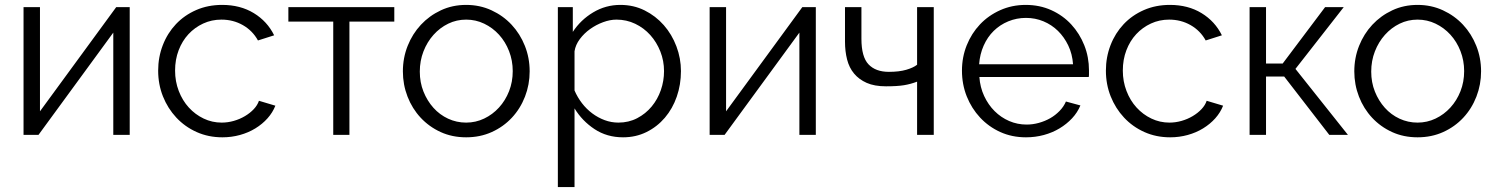

<svg xmlns="http://www.w3.org/2000/svg" viewBox="-20 -550 6099 783"><path d="M143 -96 454 -521H509V0H442V-417L137 0H76V-521H143Z M625 -262Q625 -317 644 -366Q663 -415 697.5 -451.5Q732 -488 780 -509Q828 -530 886 -530Q960 -530 1015 -496.5Q1070 -463 1098 -406L1032 -385Q1010 -425 970.5 -447.5Q931 -470 883 -470Q843 -470 808.5 -454Q774 -438 748.5 -410.5Q723 -383 708.5 -345Q694 -307 694 -262Q694 -218 709 -179Q724 -140 750 -111.5Q776 -83 810.5 -66.5Q845 -50 884 -50Q909 -50 933.5 -57Q958 -64 979 -76.5Q1000 -89 1015 -105Q1030 -121 1036 -139L1103 -119Q1092 -91 1071 -67.5Q1050 -44 1021.5 -26.5Q993 -9 958.5 0.5Q924 10 887 10Q830 10 782 -11.5Q734 -33 699 -70.5Q664 -108 644.5 -157Q625 -206 625 -262Z M1405 0H1339V-462H1156V-521H1588V-462H1405Z M1881 10Q1824 10 1777 -11.5Q1730 -33 1695.5 -70Q1661 -107 1642 -156Q1623 -205 1623 -259Q1623 -314 1642.5 -363Q1662 -412 1696.5 -449Q1731 -486 1778 -508Q1825 -530 1881 -530Q1937 -530 1984.5 -508Q2032 -486 2066.5 -449Q2101 -412 2120.5 -363Q2140 -314 2140 -259Q2140 -205 2121 -156Q2102 -107 2067.5 -70Q2033 -33 1985.5 -11.5Q1938 10 1881 10ZM1692 -258Q1692 -214 1707 -176.5Q1722 -139 1747.5 -110.5Q1773 -82 1807.5 -66Q1842 -50 1881 -50Q1920 -50 1954.5 -66.5Q1989 -83 2015 -111.5Q2041 -140 2056 -178Q2071 -216 2071 -260Q2071 -303 2056 -341.5Q2041 -380 2015 -408.5Q1989 -437 1954.5 -453.5Q1920 -470 1881 -470Q1842 -470 1808 -453.5Q1774 -437 1748 -408Q1722 -379 1707 -340.5Q1692 -302 1692 -258Z M2521 10Q2455 10 2404.5 -23.5Q2354 -57 2323 -108V213H2255V-521H2316V-420Q2348 -469 2399 -499.5Q2450 -530 2510 -530Q2564 -530 2609 -507.5Q2654 -485 2687 -447.5Q2720 -410 2738.5 -361Q2757 -312 2757 -260Q2757 -205 2740 -156Q2723 -107 2691.5 -70Q2660 -33 2616.5 -11.5Q2573 10 2521 10ZM2502 -50Q2544 -50 2578.5 -68Q2613 -86 2637.5 -115.5Q2662 -145 2675 -182.5Q2688 -220 2688 -260Q2688 -302 2673 -340Q2658 -378 2632 -407Q2606 -436 2570.5 -453Q2535 -470 2494 -470Q2468 -470 2439.5 -459.5Q2411 -449 2386.5 -431.5Q2362 -414 2344.5 -390.5Q2327 -367 2323 -341V-181Q2335 -153 2353.5 -129Q2372 -105 2395.5 -87.5Q2419 -70 2446 -60Q2473 -50 2502 -50Z M2941 -96 3252 -521H3307V0H3240V-417L2935 0H2874V-521H2941Z M3788 0H3720V-217Q3694 -207 3666.5 -202.5Q3639 -198 3593 -198Q3546 -198 3514.5 -212Q3483 -226 3463 -250Q3443 -274 3434.5 -307.5Q3426 -341 3426 -380V-521H3493V-392Q3493 -318 3522 -287.5Q3551 -257 3605 -257Q3647 -257 3676 -265.5Q3705 -274 3720 -286V-521H3788Z M4164 10Q4107 10 4059.5 -11.5Q4012 -33 3977 -70.5Q3942 -108 3922.5 -157Q3903 -206 3903 -262Q3903 -317 3922.5 -365.5Q3942 -414 3976.5 -450.5Q4011 -487 4059 -508.5Q4107 -530 4163 -530Q4220 -530 4267.5 -508.5Q4315 -487 4349 -450Q4383 -413 4402 -365Q4421 -317 4421 -263Q4421 -255 4421 -247Q4421 -239 4420 -236H3974Q3977 -194 3993.5 -158.5Q4010 -123 4036 -97Q4062 -71 4095.5 -56.5Q4129 -42 4167 -42Q4192 -42 4217 -49Q4242 -56 4263 -68Q4284 -80 4301 -97.5Q4318 -115 4327 -136L4386 -120Q4374 -91 4352 -67.5Q4330 -44 4301 -26.5Q4272 -9 4237 0.5Q4202 10 4164 10ZM4356 -288Q4353 -330 4336.5 -364.5Q4320 -399 4294.5 -424Q4269 -449 4235.5 -463Q4202 -477 4164 -477Q4126 -477 4092 -463Q4058 -449 4032.5 -424Q4007 -399 3991.5 -364Q3976 -329 3973 -288Z M4490 -262Q4490 -317 4509 -366Q4528 -415 4562.5 -451.5Q4597 -488 4645 -509Q4693 -530 4751 -530Q4825 -530 4880 -496.5Q4935 -463 4963 -406L4897 -385Q4875 -425 4835.5 -447.5Q4796 -470 4748 -470Q4708 -470 4673.5 -454Q4639 -438 4613.5 -410.5Q4588 -383 4573.5 -345Q4559 -307 4559 -262Q4559 -218 4574 -179Q4589 -140 4615 -111.5Q4641 -83 4675.5 -66.5Q4710 -50 4749 -50Q4774 -50 4798.5 -57Q4823 -64 4844 -76.5Q4865 -89 4880 -105Q4895 -121 4901 -139L4968 -119Q4957 -91 4936 -67.5Q4915 -44 4886.5 -26.5Q4858 -9 4823.5 0.5Q4789 10 4752 10Q4695 10 4647 -11.5Q4599 -33 4564 -70.5Q4529 -108 4509.5 -157Q4490 -206 4490 -262Z M5384 -521H5460L5263 -269L5477 0H5401L5217 -238H5143V0H5076V-521H5143V-291H5211Z M5761 10Q5704 10 5657 -11.5Q5610 -33 5575.5 -70Q5541 -107 5522 -156Q5503 -205 5503 -259Q5503 -314 5522.5 -363Q5542 -412 5576.5 -449Q5611 -486 5658 -508Q5705 -530 5761 -530Q5817 -530 5864.5 -508Q5912 -486 5946.5 -449Q5981 -412 6000.5 -363Q6020 -314 6020 -259Q6020 -205 6001 -156Q5982 -107 5947.5 -70Q5913 -33 5865.5 -11.5Q5818 10 5761 10ZM5572 -258Q5572 -214 5587 -176.5Q5602 -139 5627.5 -110.5Q5653 -82 5687.5 -66Q5722 -50 5761 -50Q5800 -50 5834.5 -66.5Q5869 -83 5895 -111.5Q5921 -140 5936 -178Q5951 -216 5951 -260Q5951 -303 5936 -341.5Q5921 -380 5895 -408.5Q5869 -437 5834.5 -453.5Q5800 -470 5761 -470Q5722 -470 5688 -453.5Q5654 -437 5628 -408Q5602 -379 5587 -340.5Q5572 -302 5572 -258Z"/></svg>

Font: Boldmen
Style: Regular
Weight: 400
Designer: Matt McInerney, Pablo Impallari, Rodrigo Fuenzalida
Foundry: LIVING CONCEPT
Version: Version 1.000